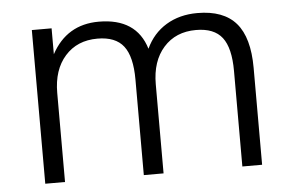

<svg xmlns="http://www.w3.org/2000/svg" viewBox="-44 -610 1026 671"><g transform="rotate(-5 469.0 -274.0)"><path d="M88.9 0V-539.1H158.2V-448.2Q211.9 -547.9 324.2 -547.9Q456.1 -547.9 489.3 -438.5Q513.7 -491.2 560.5 -519.5Q607.4 -547.9 669.9 -547.9Q761.7 -547.9 805.7 -497.1Q849.6 -446.3 849.6 -339.8V0H780.3V-335Q780.3 -416 752 -452.6Q723.6 -489.3 660.2 -489.3Q588.9 -489.3 546.4 -441.4Q503.9 -393.6 503.9 -312.5V0H434.6V-335Q434.6 -416 406.2 -452.6Q377.9 -489.3 314.5 -489.3Q243.2 -489.3 200.7 -441.4Q158.2 -393.6 158.2 -312.5V0Z"/></g></svg>

Font: Min Sans Light
Style: Regular
Weight: 300
Designer: Jinseong-Kim, NotoSansCJK, Nunito
Foundry: Jinseong-Kim
Version: Version 1.400;Glyphs 3.1.2 (3151)